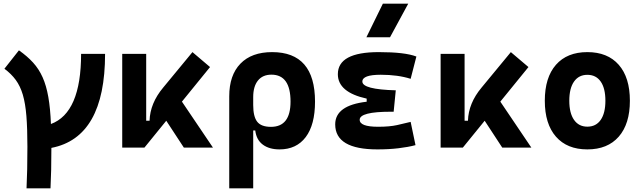

<svg xmlns="http://www.w3.org/2000/svg" viewBox="-20 -815 3556 1060"><path d="M126.5 224.6Q128.9 176.8 130.1 119.4Q131.3 62 131.3 -4.9Q131.3 -105.5 125.7 -174.8Q120.1 -244.1 106 -292Q91.8 -339.8 67.1 -373.5Q42.5 -407.2 4.4 -435.5L84.5 -537.1Q130.4 -504.9 162.6 -469.5Q194.8 -434.1 215.3 -388.2Q235.8 -342.3 246.8 -279.5Q257.8 -216.8 261.2 -130.4Q427.7 -191.9 427.7 -517.6H560.1Q560.1 -55.7 263.7 1.5Q263.7 66.4 262.5 122.1Q261.2 177.7 258.8 224.6Z M654.8 0V-517.6H787.1V-148.4H805.7Q808.6 -245.1 880.9 -331.5L1042.5 -527.3L1139.6 -444.8L984.4 -253.9L1155.8 0H995.1L897.9 -148.4L777.3 0Z M1523.4 9.8Q1466.3 9.8 1430.9 -16.6Q1395.5 -43 1389.2 -94.7H1377.9V224.6H1245.6V-283.2Q1245.6 -399.9 1307.4 -463.6Q1369.1 -527.3 1482.4 -527.3Q1719.2 -527.3 1719.2 -253.9Q1719.2 -126.5 1668 -58.3Q1616.7 9.8 1523.4 9.8ZM1377.9 -234.9Q1377.9 -171.4 1399.9 -143.1Q1421.9 -114.7 1476.1 -114.7Q1584 -114.7 1584 -253.9Q1584 -402.8 1478.5 -402.8Q1430.2 -402.8 1404.1 -370.4Q1377.9 -337.9 1377.9 -278.8Z M2063.5 9.8Q1830.6 9.8 1830.6 -128.4Q1830.6 -233.4 2004.4 -253.4V-270.5Q1845.2 -305.7 1845.2 -405.3Q1845.2 -527.3 2071.3 -527.3Q2215.8 -527.3 2278.8 -502.9L2247.1 -379.9Q2176.3 -402.3 2082 -402.3Q1980.5 -402.3 1980.5 -364.7Q1980.5 -321.3 2165 -316.4L2153.3 -198.2H2137.7Q1965.8 -198.2 1965.8 -153.8Q1965.8 -115.2 2067.4 -115.2Q2130.9 -115.2 2172.6 -124.5Q2214.4 -133.8 2247.1 -142.1L2273.9 -13.7Q2233.4 -2.9 2180.4 3.4Q2127.4 9.8 2063.5 9.8ZM2002.9 -609.4 2093.8 -794.9H2233.9L2133.3 -609.4Z M2412.6 0V-517.6H2544.9V-148.4H2563.5Q2566.4 -245.1 2638.7 -331.5L2800.3 -527.3L2897.5 -444.8L2742.2 -253.9L2913.6 0H2752.9L2655.8 -148.4L2535.2 0Z M3222.7 9.8Q3110.8 9.8 3049.3 -60.5Q2987.8 -130.9 2987.8 -258.8Q2987.8 -387.2 3049.3 -457.3Q3110.8 -527.3 3222.7 -527.3Q3334.5 -527.3 3396 -457.3Q3457.5 -387.2 3457.5 -258.8Q3457.5 -130.9 3396 -60.5Q3334.5 9.8 3222.7 9.8ZM3222.7 -115.7Q3270.5 -115.7 3296.4 -153.1Q3322.3 -190.4 3322.3 -258.8Q3322.3 -327.6 3296.4 -364.7Q3270.5 -401.9 3222.7 -401.9Q3175.3 -401.9 3149.2 -364.7Q3123 -327.6 3123 -258.8Q3123 -190.4 3149.2 -153.1Q3175.3 -115.7 3222.7 -115.7Z"/></svg>

Font: Cascadia Mono PL
Style: Bold
Weight: 700
Monospace: yes
Designer: Aaron Bell
Foundry: Saja Typeworks
Version: Version 2404.023; ttfautohint (v1.8.4)